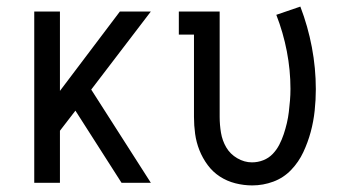

<svg xmlns="http://www.w3.org/2000/svg" viewBox="-20 -555 1040 583"><path d="M84 0V-520H162V-279L344 -520H438L257 -283L438 0H349L209 -219L162 -158V0Z M746 8Q720 8 694.5 1.5Q669 -5 647.5 -19Q626 -33 610.5 -54Q595 -75 585.5 -99Q576 -123 572.5 -148.5Q569 -174 569 -200V-450H523V-520H647V-200Q647 -176 651 -152Q655 -128 667 -107.5Q679 -87 700.5 -74.5Q722 -62 745 -62Q763 -62 779.5 -68.5Q796 -75 808 -87.5Q820 -100 828 -115.5Q836 -131 841.5 -147.5Q847 -164 851 -181Q855 -198 857 -215Q859 -232 860.5 -249.5Q862 -267 862 -285Q862 -342 851 -399Q840 -456 819 -510L892 -535Q915 -475 927 -411.5Q939 -348 939 -284Q939 -252 935.5 -219Q932 -186 923.5 -154.5Q915 -123 901 -93Q887 -63 864 -39Q841 -15 810 -3.5Q779 8 746 8Z"/></svg>

Font: Iosevka Gothic
Style: Regular
Weight: 400
Monospace: yes
Designer: Belleve Invis
Foundry: Belleve Invis
Version: Version 15.5.1; ttfautohint (v1.8.4)